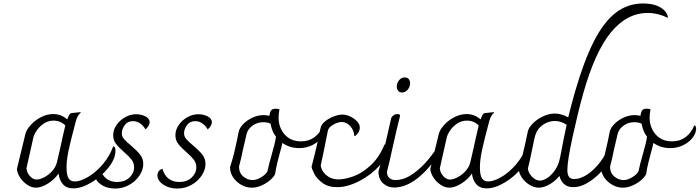

<svg xmlns="http://www.w3.org/2000/svg" viewBox="-20 -1078 4048 1111"><path d="M648 -205Q648 -159 607.5 -108Q567 -57 509.5 -22.5Q452 12 404 12Q365 12 344 -12Q323 -36 319 -74Q294 -38 256 -15Q218 8 188 8Q162 8 136.5 -9.5Q111 -27 95 -52.5Q79 -78 78 -101L127 -303Q133 -327 157.5 -354.5Q182 -382 217 -400Q252 -418 288 -418Q334 -418 369 -387Q378 -411 382.5 -417Q387 -423 396 -424L445 -429L448 -427Q428 -411 419 -377Q388 -261 376.5 -206Q365 -151 365 -109Q365 -67 376 -47.5Q387 -28 413 -28Q445 -28 489.5 -54Q534 -80 574 -126.5Q614 -173 635 -231Q648 -231 648 -205ZM309 -137 328 -219Q332 -239 342 -283.5Q352 -328 358 -352Q330 -380 290 -380Q259 -380 234 -363.5Q209 -347 193 -323.5Q177 -300 173 -282L133 -104Q135 -79 153 -59Q171 -39 192 -39Q209 -39 233.5 -51Q258 -63 279.5 -85.5Q301 -108 309 -137Z M531 -63Q531 -79 540 -89Q549 -99 560 -101Q571 -63 596 -44Q621 -25 657 -25Q702 -25 729 -50.5Q756 -76 756 -110Q756 -135 741.5 -154Q727 -173 698 -198Q666 -226 650.5 -246.5Q635 -267 635 -296Q635 -327 654.5 -355Q674 -383 704.5 -400Q735 -417 768 -417Q797 -417 821.5 -404.5Q846 -392 846 -371Q846 -351 822 -329Q809 -352 790 -364.5Q771 -377 750 -377Q718 -377 701.5 -353.5Q685 -330 685 -307Q685 -288 698 -273Q711 -258 739 -235Q773 -206 791 -183Q809 -160 809 -129Q809 -96 787.5 -63Q766 -30 728.5 -8.5Q691 13 646 13Q598 13 564.5 -10Q531 -33 531 -63Z M891 -63Q891 -79 900 -89Q909 -99 920 -101Q931 -63 956 -44Q981 -25 1017 -25Q1062 -25 1089 -50.5Q1116 -76 1116 -110Q1116 -135 1101.5 -154Q1087 -173 1058 -198Q1026 -226 1010.5 -246.5Q995 -267 995 -296Q995 -327 1014.5 -355Q1034 -383 1064.5 -400Q1095 -417 1128 -417Q1157 -417 1181.5 -404.5Q1206 -392 1206 -371Q1206 -351 1182 -329Q1169 -352 1150 -364.5Q1131 -377 1110 -377Q1078 -377 1061.5 -353.5Q1045 -330 1045 -307Q1045 -288 1058 -273Q1071 -258 1099 -235Q1133 -206 1151 -183Q1169 -160 1169 -129Q1169 -96 1147.5 -63Q1126 -30 1088.5 -8.5Q1051 13 1006 13Q958 13 924.5 -10Q891 -33 891 -63Z M1861 -333Q1861 -308 1841 -281.5Q1821 -255 1786.5 -238Q1752 -221 1711 -221Q1656 -221 1614 -251Q1608 -222 1599 -192Q1596 -181 1586 -141.5Q1576 -102 1572 -71Q1565 -55 1544 -36.5Q1523 -18 1494 -5Q1465 8 1437 8Q1406 8 1377 -8Q1348 -24 1329.5 -51Q1311 -78 1311 -111Q1325 -153 1334 -190Q1343 -227 1351 -265L1361 -315Q1366 -338 1388 -360.5Q1410 -383 1441.5 -397.5Q1473 -412 1505 -412Q1517 -412 1539 -408Q1542 -431 1549.5 -440Q1557 -449 1574 -449Q1584 -449 1597 -446Q1592 -418 1592 -398Q1592 -340 1627 -300Q1662 -260 1722 -260Q1767 -260 1799.5 -284Q1832 -308 1851 -353Q1861 -350 1861 -333ZM1551 -179Q1571 -246 1577 -287Q1555 -315 1547 -355Q1547 -359 1545.5 -361.5Q1544 -364 1539 -365Q1524 -371 1505 -371Q1468 -371 1441 -351Q1414 -331 1407 -303Q1404 -291 1385 -209Q1376 -161 1363 -114Q1363 -77 1388 -56.5Q1413 -36 1441 -36Q1465 -36 1492.5 -53Q1520 -70 1528 -88Q1536 -128 1551 -179Z M1783 -114Q1813 -227 1835 -338Q1839 -358 1860.5 -375.5Q1882 -393 1910.5 -404Q1939 -415 1961 -415Q1983 -415 2006.5 -404Q2030 -393 2046 -376Q2062 -359 2062 -340Q2062 -312 2035 -291L2030 -292Q2028 -325 2006.5 -348.5Q1985 -372 1958 -372Q1935 -372 1908 -356.5Q1881 -341 1877 -321Q1861 -237 1852 -196L1836 -121Q1836 -108 1847.5 -88.5Q1859 -69 1882 -54.5Q1905 -40 1939 -40Q1975 -40 2024.5 -57.5Q2074 -75 2124 -120.5Q2174 -166 2205 -242Q2215 -242 2218 -235Q2221 -228 2221 -216Q2221 -170 2174.5 -118Q2128 -66 2059.5 -30.5Q1991 5 1931 5Q1879 5 1846 -19.5Q1813 -44 1798 -73.5Q1783 -103 1783 -114Z M2170 -86Q2185 -134 2222 -299Q2240 -380 2244 -396Q2257 -418 2280 -418Q2295 -418 2295 -408Q2288 -383 2275.5 -328.5Q2263 -274 2256 -243Q2229 -119 2219 -84Q2219 -61 2232.5 -48.5Q2246 -36 2268 -36Q2318 -36 2368.5 -71.5Q2419 -107 2457.5 -154Q2496 -201 2515 -235Q2521 -233 2523 -228.5Q2525 -224 2525 -213Q2525 -198 2515 -182Q2461 -97 2394 -45Q2327 7 2260 7Q2225 7 2197.5 -16.5Q2170 -40 2170 -86ZM2276 -577Q2276 -597 2289 -613.5Q2302 -630 2322 -630Q2338 -630 2345.5 -620Q2353 -610 2353 -596Q2353 -576 2339.5 -559.5Q2326 -543 2306 -543Q2292 -543 2284 -552.5Q2276 -562 2276 -577Z M3040 -205Q3040 -159 2999.5 -108Q2959 -57 2901.5 -22.5Q2844 12 2796 12Q2757 12 2736 -12Q2715 -36 2711 -74Q2686 -38 2648 -15Q2610 8 2580 8Q2554 8 2528.5 -9.5Q2503 -27 2487 -52.5Q2471 -78 2470 -101L2519 -303Q2525 -327 2549.5 -354.5Q2574 -382 2609 -400Q2644 -418 2680 -418Q2726 -418 2761 -387Q2770 -411 2774.5 -417Q2779 -423 2788 -424L2837 -429L2840 -427Q2820 -411 2811 -377Q2780 -261 2768.5 -206Q2757 -151 2757 -109Q2757 -67 2768 -47.5Q2779 -28 2805 -28Q2837 -28 2881.5 -54Q2926 -80 2966 -126.5Q3006 -173 3027 -231Q3040 -231 3040 -205ZM2701 -137 2720 -219Q2724 -239 2734 -283.5Q2744 -328 2750 -352Q2722 -380 2682 -380Q2651 -380 2626 -363.5Q2601 -347 2585 -323.5Q2569 -300 2565 -282L2525 -104Q2527 -79 2545 -59Q2563 -39 2584 -39Q2601 -39 2625.5 -51Q2650 -63 2671.5 -85.5Q2693 -108 2701 -137Z M3844 -984V-975Q3787 -1003 3728 -1003Q3607 -1003 3514.5 -890Q3422 -777 3354 -534Q3325 -431 3294 -289.5Q3263 -148 3263 -94Q3263 -69 3272 -55.5Q3281 -42 3304 -42Q3332 -42 3367 -61.5Q3402 -81 3436.5 -120Q3471 -159 3497 -214Q3511 -214 3511 -190Q3511 -153 3477 -107Q3443 -61 3393 -28Q3343 5 3297 5Q3265 5 3245 -12Q3225 -29 3217 -60Q3194 -31 3160.5 -11.5Q3127 8 3097 8Q3070 8 3043 -9Q3016 -26 2999 -51.5Q2982 -77 2982 -101Q3007 -185 3034 -316Q3038 -338 3062.5 -363Q3087 -388 3122 -404.5Q3157 -421 3190 -421Q3228 -421 3268 -399Q3287 -476 3307 -546Q3359 -726 3416 -838Q3473 -950 3542.5 -1004Q3612 -1058 3702 -1058Q3760 -1058 3797.5 -1037.5Q3835 -1017 3844 -984ZM3226 -192Q3238 -260 3259 -356Q3225 -378 3191 -378Q3156 -378 3124 -357.5Q3092 -337 3079 -300Q3072 -280 3056 -198Q3046 -148 3035 -104Q3035 -81 3057 -57Q3079 -33 3104 -33Q3124 -33 3147.5 -48.5Q3171 -64 3191.5 -93.5Q3212 -123 3220 -163Z M4008 -333Q4008 -308 3988 -281.5Q3968 -255 3933.5 -238Q3899 -221 3858 -221Q3803 -221 3761 -251Q3755 -222 3746 -192Q3743 -181 3733 -141.5Q3723 -102 3719 -71Q3712 -55 3691 -36.5Q3670 -18 3641 -5Q3612 8 3584 8Q3553 8 3524 -8Q3495 -24 3476.5 -51Q3458 -78 3458 -111Q3472 -153 3481 -190Q3490 -227 3498 -265L3508 -315Q3513 -338 3535 -360.5Q3557 -383 3588.5 -397.5Q3620 -412 3652 -412Q3664 -412 3686 -408Q3689 -431 3696.5 -440Q3704 -449 3721 -449Q3731 -449 3744 -446Q3739 -418 3739 -398Q3739 -340 3774 -300Q3809 -260 3869 -260Q3914 -260 3946.5 -284Q3979 -308 3998 -353Q4008 -350 4008 -333ZM3698 -179Q3718 -246 3724 -287Q3702 -315 3694 -355Q3694 -359 3692.5 -361.5Q3691 -364 3686 -365Q3671 -371 3652 -371Q3615 -371 3588 -351Q3561 -331 3554 -303Q3551 -291 3532 -209Q3523 -161 3510 -114Q3510 -77 3535 -56.5Q3560 -36 3588 -36Q3612 -36 3639.5 -53Q3667 -70 3675 -88Q3683 -128 3698 -179Z"/></svg>

Font: Charmonman
Style: Regular
Weight: 400
Designer: Ekaluck Peanpanawate
Foundry: Cadson Demak Co.,Ltd.
Version: Version 1.000; ttfautohint (v1.6)